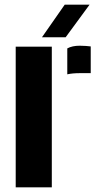

<svg xmlns="http://www.w3.org/2000/svg" viewBox="-20 -799 427 819"><path d="M47 0V-600H201V0ZM267 -482V-592.5Q288 -604 320 -604Q333.5 -604 346.5 -603Q359.5 -602 367 -601V-487H322Q289 -487 267 -482ZM159 -640 256 -779H362L260 -640Z"/></svg>

Font: Big Shoulders Stencil Text Thin Black
Style: Regular
Weight: 900
Version: Version 2.001